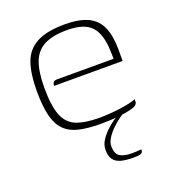

<svg xmlns="http://www.w3.org/2000/svg" viewBox="-111 -489 665 747"><g transform="rotate(-20 221.0 -115.5)"><path d="M241 7Q189 7 152 -1.5Q115 -10 92.5 -32.5Q70 -55 60 -95Q50 -135 50 -199Q50 -269 66 -314.5Q82 -360 124 -382.5Q166 -405 241 -405Q300 -405 336 -388Q372 -371 388 -334.5Q404 -298 404 -242V-194H120Q120 -202 124 -208Q128 -214 140 -214H374L373 -246Q371 -317 341.5 -349Q312 -381 241 -381Q181 -381 146 -362.5Q111 -344 96.5 -304.5Q82 -265 82 -199Q82 -125 97.5 -85.5Q113 -46 148.5 -31.5Q184 -17 244 -17Q263 -17 285.5 -18.5Q308 -20 330 -23Q352 -26 370 -30Q388 -34 397 -38V-29Q397 -22 391.5 -16Q386 -10 366 -5Q342 1 309.5 4Q277 7 241 7ZM316 174Q285 174 264.5 168.5Q244 163 233.5 149Q223 135 223 109Q223 88 235 69.5Q247 51 263 36Q279 21 295.5 9.5Q312 -2 322 -7H346Q339 -4 323 7Q307 18 290 34Q273 50 261 68Q249 86 249 102Q249 135 266.5 145.5Q284 156 315 156Q324 156 332.5 155.5Q341 155 347 154.5Q353 154 355 154Q355 161 352.5 165.5Q350 170 342 172Q334 174 316 174Z"/></g></svg>

Font: Genos ExtraLight
Style: Regular
Weight: 250
Designer: Robert E. Leuschke
Foundry: Robert E. Leuschke
Version: Version 1.010